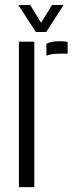

<svg xmlns="http://www.w3.org/2000/svg" viewBox="-20 -772 313 792"><path d="M58 0V-600H121.5V0ZM171.5 -542.5V-591.5Q191.5 -602 224.5 -602Q232.5 -602 241 -601.5Q249.5 -601 259 -599.5V-550.5H225Q192 -550.5 171.5 -542.5ZM128 -640 55.5 -751.5H104.5L149.5 -678L194.5 -751.5H242.5L170.5 -640Z"/></svg>

Font: Big Shoulders Stencil Text Thin Light
Style: Regular
Weight: 300
Version: Version 2.001